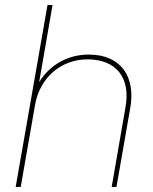

<svg xmlns="http://www.w3.org/2000/svg" viewBox="-20 -740 604 760"><path d="M42 0H62L119 -326C138 -433 222 -505 326 -505C441 -505 497 -432 477 -317L422 0H441L496 -315C516 -432 463 -524 331 -524C248 -524 177 -483 135 -415L188 -720H168Z"/></svg>

Font: Fixel Text 20240404 Thin
Style: Italic
Weight: 100
Width: 4
Italic angle: -10°
Designer: AlfaBravo + MacPaw
Foundry: Kyrylo Tkachov, Marchela Mozhyna, Serhii Makarenko, Maria Weinstein, Zakhar Kryvoshyya
Version: Version 1.211;Glyphs 3.2 (3225)